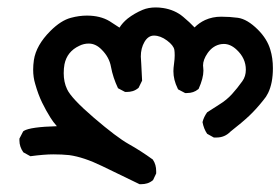

<svg xmlns="http://www.w3.org/2000/svg" viewBox="-20 -253 739 506"><path d="M347.7 232.4Q297.4 208 249 184.6Q200.7 161.1 162.6 155.8Q144 153.8 120.4 153.8Q96.7 153.8 60.1 158.7L41.5 148.4Q31.2 133.8 31.2 117.2Q31.2 115.7 31.2 112.3L41 93.3L43 91.8Q60.1 81.5 129.9 79.6Q119.6 67.9 113.3 57.6Q101.6 39.1 91.1 17.6Q80.6 -3.9 72.8 -31.7Q67.4 -49.3 67.4 -69.3Q67.4 -81.5 69.3 -94.7Q75.2 -133.8 112.8 -171.4Q140.6 -199.2 167 -206.1Q188.5 -211.9 209 -211.9Q244.1 -211.9 268.6 -197.3Q282.2 -188.5 294.9 -180.2Q302.7 -192.9 316.4 -204.1Q334 -217.8 356 -227.1Q371.1 -233.4 390.6 -233.4Q399.9 -233.4 409.7 -231.9Q440.9 -227.1 462.9 -208.5Q480 -194.3 492.7 -180.7Q504.9 -192.9 520.5 -200.2Q540 -209 562.7 -209Q585.4 -209 606.9 -206.1Q631.8 -202.6 659.7 -174.8Q684.1 -150.4 692.4 -122.1Q699.2 -100.1 699.2 -73.2Q699.2 -33.7 686.5 -7.8Q681.6 2.4 674.3 10.7Q655.3 34.7 637 52Q618.7 69.3 587.4 93.8Q572.3 109.4 550.8 109.4Q547.9 109.4 543.5 109.4L525.9 99.6Q517.1 86.9 513.7 68.8Q517.1 55.2 525.9 43Q543.5 31.7 558.6 22Q577.1 10.7 591.3 -4.9Q605.5 -20.5 618.7 -39.1Q627.9 -51.8 627.9 -69.3Q627.9 -99.6 603.5 -122.1Q587.4 -137.2 569.8 -137.2Q566.4 -137.2 563 -136.7Q541.5 -133.3 527.3 -113.3Q515.1 -95.7 515.1 -80.6Q515.1 -78.1 515.6 -74.7Q516.1 -71.3 516.1 -66.9Q516.1 -46.9 503.4 -18.6L502 -17.6Q490.2 -7.8 472.7 -7.8Q471.2 -7.8 467.8 -7.8L449.2 -17.6L448.2 -20Q437 -42.5 437 -65.4Q437 -73.2 438.7 -85.4Q440.4 -97.7 440.4 -106.9Q440.4 -116.2 439.5 -121.6Q437.5 -133.3 420.2 -146.2Q402.8 -159.2 385.7 -159.2Q370.6 -159.2 360.8 -142.6Q351.1 -126 351.1 -104Q351.1 -100.6 352.3 -84.2Q353.5 -67.9 354.5 -40.5L345.2 -21.5Q337.4 -15.1 329.8 -12.9Q322.3 -10.7 314.5 -10.7Q313 -10.7 309.6 -10.7L291 -20.5Q277.8 -48.3 272.5 -76.7Q268.1 -102.1 248 -122.1Q232.4 -138.2 213.9 -138.2Q200.7 -138.2 189 -132.3Q156.7 -117.2 149.9 -83.5Q147.9 -72.8 147.9 -60.1Q147.9 -36.6 156.7 -18.1Q167.5 5.9 227.5 57.4Q287.6 108.9 319.3 126.7Q351.1 144.5 382.8 167.5L383.3 168.5Q391.6 180.7 391.6 198.2Q391.6 200.2 391.6 204.1L383.3 221.7Q375.5 228 367.9 230.2Q360.4 232.4 352.5 232.4Q351.1 232.4 347.7 232.4Z"/></svg>

Font: Bakudai
Style: Bold
Weight: 700
Version: Version 1.48